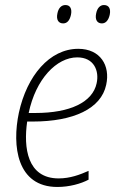

<svg xmlns="http://www.w3.org/2000/svg" viewBox="-20 -733 466 763"><path d="M385 -640C400 -640 411 -652 416 -674C421 -698 413 -713 393 -713C378 -713 366 -701 362 -679C357 -655 366 -640 385 -640ZM231 -640C247 -640 257 -652 262 -674C267 -698 259 -713 240 -713C224 -713 212 -701 208 -679C203 -655 212 -640 231 -640ZM208 10C256 10 302 -3 332 -19V-54C298 -39 259 -24 213 -24C88 -24 73 -146 88 -250H110C272 -250 382 -301 402 -396C419 -472 379 -539 291 -539C177 -539 87 -432 55 -285C27 -153 47 10 208 10ZM287 -505C354 -505 375 -451 364 -402C348 -327 259 -284 121 -284H94C122 -419 205 -505 287 -505Z"/></svg>

Font: Noto Sans SemiCondensed ExtraLight
Style: Italic
Weight: 200
Width: 4
Italic angle: -12°
Designer: Monotype Design Team
Foundry: Monotype Imaging Inc.
Version: Version 2.013